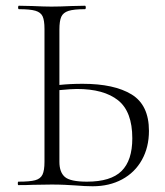

<svg xmlns="http://www.w3.org/2000/svg" viewBox="-20 -645 575 669"><path d="M499 -189Q499 -132 474.5 -88Q450 -44 405.5 -20Q361 4 303 4Q277 4 241 1Q226 0 205.5 -1Q185 -2 160 -2L94 -1Q76 0 44 0Q42 0 42 -6Q42 -12 44 -12Q84 -12 102.5 -17Q121 -22 128 -36.5Q135 -51 135 -81V-544Q135 -574 128.5 -588Q122 -602 103.5 -607.5Q85 -613 46 -613Q43 -613 43 -619Q43 -625 46 -625L93 -624Q135 -622 159 -622Q188 -622 230 -624L276 -625Q279 -625 279 -619Q279 -613 276 -613Q237 -613 218.5 -607Q200 -601 193.5 -586.5Q187 -572 187 -542V-349Q224 -353 268 -353Q378 -353 438.5 -316Q499 -279 499 -189ZM441 -163Q441 -256 391.5 -295.5Q342 -335 248 -335Q229 -335 187 -331V-81Q187 -45 206 -28.5Q225 -12 283 -12Q366 -12 403.5 -49Q441 -86 441 -163Z"/></svg>

Font: Cormorant Infant Light
Style: Regular
Weight: 300
Designer: Christian Thalmann (Catharsis Fonts)
Version: Version 3.000